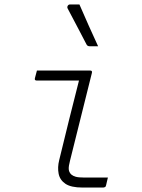

<svg xmlns="http://www.w3.org/2000/svg" viewBox="-20 -843 640 863"><path d="M146 -526H385Q396 -526 393 -515Q368 -417 344.5 -320.5Q321 -224 295 -122Q288 -96 289 -82.5Q290 -69 300 -59Q308 -52 320.5 -48.5Q333 -45 358 -45H465Q463 -36 461 -28.5Q459 -21 457 -11Q456 -4 451.5 -2Q447 0 443 0H351Q299 0 274 -17Q249 -34 243.5 -62.5Q238 -91 246 -123Q269 -218 290.5 -304.5Q312 -391 335 -481H145Q134 -481 137 -492Q139 -500 141.5 -509Q144 -518 146 -526ZM337 -823Q357 -777 378.5 -728.5Q400 -680 421 -635H384Q373 -635 369 -643Q351 -678 338 -702.5Q325 -727 312.5 -751Q300 -775 284 -805Q281 -811 284.5 -817Q288 -823 295 -823Z"/></svg>

Font: Recursive Mn Lnr St Lt
Style: Italic
Weight: 300
Italic angle: -15°
Monospace: yes
Version: Version 1.079;hotconv 1.0.112;makeotfexe 2.5.65598; ttfautoh